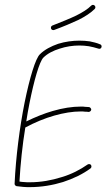

<svg xmlns="http://www.w3.org/2000/svg" viewBox="-20 -765 438 789"><path d="M195 -660C190 -658 188 -652 190 -647C192 -642 198 -640 203 -642C241 -656 274 -670 302 -683C330 -697 353 -712 369 -728C373 -732 373 -738 369 -742C365 -746 359 -746 355 -742C340 -727 319 -714 293 -701C266 -688 233 -675 195 -660ZM40 -10V-9C40 -8 40 -8 40 -8C40 -7 41 -7 41 -6C41 -5 42 -5 42 -4C42 -4 42 -4 43 -3C44 -2 44 -2 45 -2V-1C46 -1 46 -1 47 -1C47 0 47 0 48 0C57 1 66 2 75 3C85 4 94 4 103 4C150 4 197 -4 239 -17C282 -31 321 -50 352 -73C356 -76 357 -82 354 -87C351 -91 345 -92 340 -89C310 -68 274 -49 233 -37C192 -24 148 -16 103 -16C94 -16 85 -16 77 -17C71 -17 66 -18 60 -19C64 -91 72 -168 84 -241C123 -262 164 -279 203 -290C242 -301 278 -307 312 -307C318 -307 324 -307 329 -306C334 -306 339 -306 344 -305C349 -305 354 -309 355 -314C355 -319 351 -324 346 -325C341 -325 336 -326 330 -326C325 -327 319 -327 312 -327C277 -327 238 -321 197 -309C162 -299 125 -284 88 -266C92 -291 96 -316 101 -340C120 -436 142 -511 158 -528C175 -545 199 -557 225 -565C252 -574 280 -578 306 -578C319 -578 332 -577 345 -575C358 -573 371 -569 385 -565C390 -563 396 -566 397 -571C399 -576 396 -582 391 -583C377 -589 363 -592 349 -595C335 -597 321 -598 306 -598C279 -598 248 -594 219 -585C190 -575 163 -561 144 -542C126 -525 102 -446 81 -343C61 -243 45 -120 40 -10Z"/></svg>

Font: Mistral SingleLine OTF-SVG Regular
Style: Regular
Weight: 300
Designer: François Chastanet, Élisa Garzelli, Anais Alves, Morgane Autin
Foundry: institut supérieur des arts et du design Toulouse / isdaT
Version: Version 1.000;hotconv 1.0.117;makeotfexe 2.5.65602 DEVELOPME